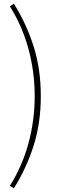

<svg xmlns="http://www.w3.org/2000/svg" viewBox="-20 -824 339 1035"><path d="M55 191 33 178Q99 74 133 -50Q167 -174 167 -306Q167 -438 133 -562Q99 -686 33 -790L55 -804Q123 -695 161.5 -573Q200 -451 200 -306Q200 -161 161.5 -39.5Q123 82 55 191Z"/></svg>

Font: Noto Sans KR Thin Thin
Style: Regular
Weight: 250
Version: Version 2.004-H2;hotconv 1.0.118;makeotfexe 2.5.65603